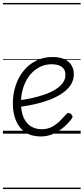

<svg xmlns="http://www.w3.org/2000/svg" viewBox="-20 -905 566 1300"><path d="M256 19Q193 19 151 -9.5Q109 -38 88 -88.5Q67 -139 67 -203Q67 -269 86 -326Q105 -383 140.5 -426.5Q176 -470 225.5 -494.5Q275 -519 336 -519Q386 -519 418 -503.5Q450 -488 465 -461.5Q480 -435 480 -403Q480 -362 458 -329Q436 -296 398 -271Q360 -246 312 -228Q264 -210 211.5 -198.5Q159 -187 109 -181L111 -226Q151 -231 194.5 -240.5Q238 -250 279 -264Q320 -278 352.5 -297.5Q385 -317 404 -342Q423 -367 423 -398Q423 -434 398.5 -452Q374 -470 329 -470Q286 -470 248.5 -451Q211 -432 183 -397.5Q155 -363 138.5 -315Q122 -267 122 -209Q122 -148 140 -108.5Q158 -69 189.5 -49.5Q221 -30 262 -30Q302 -30 333 -47Q364 -64 387.5 -88Q411 -112 429 -132Q436 -141 444.5 -140Q453 -139 461 -133Q468 -126 470.5 -118.5Q473 -111 466 -102Q445 -73 413 -45Q381 -17 341.5 1Q302 19 256 19ZM0 365H526V375H0ZM0 -20H526V0H0ZM0 -505H526V-500H0ZM0 -885H526V-875H0Z"/></svg>

Font: Playwrite GB S Guides
Style: Italic
Weight: 400
Italic angle: -7.01216°
Designer: Veronika Burian, José Scaglione
Foundry: TypeTogether
Version: Version 1.002